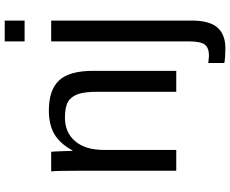

<svg xmlns="http://www.w3.org/2000/svg" viewBox="-100 -664 972 811"><g transform="rotate(-90 385.5 -259.0)"><path d="M402.8 0V-335Q402.8 -387.2 392.6 -416Q382.3 -444.8 359.9 -457.5Q337.4 -470.2 293.9 -470.2Q230.5 -470.2 193.8 -426.8Q157.2 -383.3 157.2 -306.2V0H69.3V-415.5Q69.3 -507.8 66.4 -528.3H149.4Q149.9 -525.9 150.4 -515.1Q150.9 -504.4 151.6 -490.5Q152.3 -476.6 153.3 -438H154.8Q185.1 -492.7 224.9 -515.4Q264.6 -538.1 323.7 -538.1Q410.6 -538.1 450.9 -494.9Q491.2 -451.7 491.2 -352.1V0ZM615.7 -640.6V-724.6H703.6V-640.6ZM703.6 65.4Q703.6 140.1 674.3 173.8Q645 207.5 586.4 207.5Q548.8 207.5 524.4 203.1V135.3L554.7 138.2Q588.4 138.2 602.1 120.6Q615.7 103 615.7 52.2V-528.3H703.6Z"/></g></svg>

Font: Liberation Sans
Style: Regular
Weight: 400
Designer: Steve Matteson
Foundry: Ascender Corporation
Version: Version 2.00.1